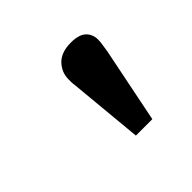

<svg xmlns="http://www.w3.org/2000/svg" viewBox="-77 -873 438 438"><g transform="rotate(-45 142.5 -653.5)"><path d="M196 -526H143L126 -706Q125 -712 125 -717Q125 -722 125 -725Q125 -748 141 -764.5Q157 -781 188 -781Q214 -781 225.5 -770Q237 -759 237 -742Q237 -734 235.5 -726Q234 -718 233 -709Z"/></g></svg>

Font: Literata 7pt SemiBold
Style: Italic
Weight: 600
Italic angle: -2°
Designer: Latin by Veronika Burian and Jose Scaglione. Greek by Irene Vlachou. Cyrillic by Vera Evstafieva
Foundry: TypeTogether
Version: Version 3.002